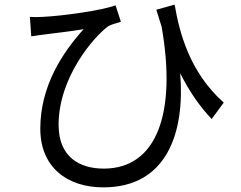

<svg xmlns="http://www.w3.org/2000/svg" viewBox="-20 -759 1040 829"><path d="M109 -686 115 -602C135 -605 152 -608 171 -610C207 -615 290 -624 341 -633C252 -534 154 -390 154 -203C154 -38 269 50 426 50C703 50 779 -190 758 -443C796 -367 840 -302 894 -245L946 -316C798 -448 755 -618 734 -739L655 -717L678 -643C743 -272 658 -31 428 -31C326 -31 233 -79 233 -220C233 -425 385 -601 449 -647C463 -654 489 -661 502 -665L479 -736C420 -714 251 -690 162 -686C144 -685 123 -685 109 -686Z"/></svg>

Font: ChiuKong Gothic CL
Style: Regular
Weight: 400
Designer: Ryoko NISHIZUKA 西塚涼子 (kana, bopomofo & ideographs); Paul D. Hunt (Latin, Greek & Cyrillic); Sandoll Communications 산돌커뮤니
Foundry: Adobe
Version: Version 1.300